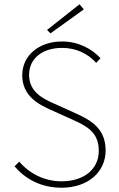

<svg xmlns="http://www.w3.org/2000/svg" viewBox="-20 -866 556 898"><path d="M268 12C392 12 474 -62 474 -162C474 -264 407 -303 334 -336L232 -382C185 -403 116 -434 116 -516C116 -592 178 -642 270 -642C338 -642 392 -614 430 -572L450 -594C412 -635 350 -672 270 -672C164 -672 84 -608 84 -514C84 -416 162 -377 218 -352L320 -306C386 -276 442 -248 442 -160C442 -76 374 -18 268 -18C188 -18 118 -54 70 -110L48 -88C98 -30 170 12 268 12ZM216 -710 372 -822 352 -846 200 -726Z"/></svg>

Font: Source Sans Pro ExtraLight
Style: Regular
Weight: 200
Designer: Paul D. Hunt
Foundry: Adobe Systems Incorporated
Version: Version 3.006;hotconv 1.0.111;makeotfexe 2.5.65597